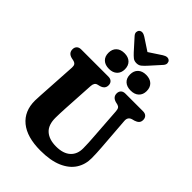

<svg xmlns="http://www.w3.org/2000/svg" viewBox="-311 -1224 1368 1368"><g transform="rotate(45 373.0 -539.5)"><path d="M568 -306.5 550 -564Q548.5 -583.5 542.2 -592.2Q536 -601 523 -604.5L504 -609Q463.5 -620.5 463.5 -657Q463.5 -676.5 475.2 -688.2Q487 -700 508.5 -700H686.5Q708 -700 719.8 -688.2Q731.5 -676.5 731.5 -657Q731.5 -637.5 720.8 -626.5Q710 -615.5 691 -609.5L672 -604.5Q637.5 -594.5 641 -556L660 -307.5Q664 -256 664.5 -206Q665 -142 633 -92Q601 -42 534.8 -13.2Q468.5 15.5 367.5 15.5Q231.5 15.5 159.5 -43.5Q87.5 -102.5 88 -209.5Q88.5 -230 90.5 -266Q92.5 -302 94.5 -331L108.5 -562Q109.5 -580.5 103 -590.2Q96.5 -600 78.5 -604.5L59.5 -608.5Q18.5 -619 18.5 -657Q18.5 -676.5 30.2 -688.2Q42 -700 63.5 -700H337.5Q359 -700 370.8 -688.2Q382.5 -676.5 382.5 -657Q382.5 -621 342 -609.5L322 -604.5Q297.5 -598 295.5 -563L281.5 -324.5Q280 -295 279 -270.8Q278 -246.5 278 -228.5Q277 -154.5 316 -119.2Q355 -84 425.5 -84Q497.5 -84 535.2 -118.5Q573 -153 572 -213.5Q571.5 -245.5 570.5 -266Q569.5 -286.5 568 -306.5ZM301 -741.5Q262 -741.5 239.8 -762.2Q217.5 -783 217.5 -820Q217.5 -857 239.8 -878.2Q262 -899.5 301 -899.5Q339.5 -899.5 361.8 -878.2Q384 -857 384 -820Q384 -784 361.8 -762.8Q339.5 -741.5 301 -741.5ZM519 -741.5Q480.5 -741.5 458 -762.2Q435.5 -783 435.5 -820Q435.5 -857 458 -878.2Q480.5 -899.5 519 -899.5Q559 -899.5 581.2 -878.2Q603.5 -857 603.5 -820Q603.5 -784 581.2 -762.8Q559 -741.5 519 -741.5ZM479 -951Q461.5 -932 447 -920.2Q432.5 -908.5 410.5 -908.5Q388.5 -908.5 374 -920.2Q359.5 -932 342 -951L265.5 -1036Q252 -1051 253.2 -1064.8Q254.5 -1078.5 262 -1085.5Q282.5 -1104 317 -1082L410.5 -1020.5L504 -1082Q538.5 -1104 559 -1085.5Q566.5 -1078.5 567.5 -1064.8Q568.5 -1051 555.5 -1036Z"/></g></svg>

Font: Fraunces 72pt S100
Style: Bold
Weight: 700
Version: Version 1.000; ttfautohint (v1.8.3)